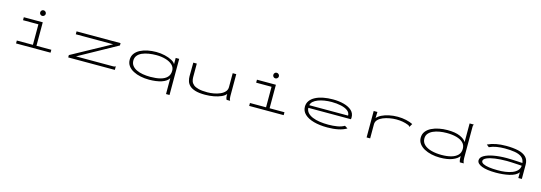

<svg xmlns="http://www.w3.org/2000/svg" viewBox="21 -1840 8958 3182"><g transform="rotate(15 4500.0 -249.0)"><path d="M205 0V-50H481V-402H217V-453H542V-50H797V0ZM505 -553Q486 -553 472 -567Q458 -581 458 -600Q458 -621 471.5 -635Q485 -649 505 -649Q525 -649 539.5 -634.5Q554 -620 554 -600Q554 -581 539.5 -567Q525 -553 505 -553Z M1100 -40 1763 -403H1122V-453H1877V-413L1220 -50H1856Q1873 -50 1880 -52Q1887 -54 1893 -60H1900V0H1100Z M2823 167V-105Q2788 -47 2699 -18.5Q2610 10 2487 10Q2412 10 2341.5 -4.5Q2271 -19 2215 -48.5Q2159 -78 2126.5 -122.5Q2094 -167 2094 -227Q2094 -289 2127 -334Q2160 -379 2216 -408Q2272 -437 2342.5 -451Q2413 -465 2488 -465Q2565 -465 2635.5 -448.5Q2706 -432 2756.5 -405Q2807 -378 2823 -345V-453H2883V167ZM2496 -41Q2594 -41 2667 -59.5Q2740 -78 2781 -120.5Q2822 -163 2822 -233Q2822 -292 2778 -332.5Q2734 -373 2662 -394Q2590 -415 2504 -415Q2435 -415 2372 -404.5Q2309 -394 2260.5 -372.5Q2212 -351 2184 -315.5Q2156 -280 2156 -230Q2156 -180 2183 -144Q2210 -108 2257.5 -85Q2305 -62 2366.5 -51.5Q2428 -41 2496 -41Z M3449 11Q3344 11 3279.5 -9Q3215 -29 3181 -62.5Q3147 -96 3135 -137Q3123 -178 3123 -219L3125 -453H3185V-219Q3185 -183 3196 -150.5Q3207 -118 3237 -92.5Q3267 -67 3324.5 -52.5Q3382 -38 3476 -38Q3527 -38 3584 -48Q3641 -58 3690 -79Q3739 -100 3770 -133.5Q3801 -167 3801 -214V-453H3862V-76Q3862 -53 3865 -35Q3868 -17 3878 0H3818Q3808 -17 3804.5 -37Q3801 -57 3802 -98Q3779 -65 3724.5 -40.5Q3670 -16 3598 -2.5Q3526 11 3449 11Z M4205 0V-50H4481V-402H4217V-453H4542V-50H4797V0ZM4505 -553Q4486 -553 4472 -567Q4458 -581 4458 -600Q4458 -621 4471.5 -635Q4485 -649 4505 -649Q4525 -649 4539.5 -634.5Q4554 -620 4554 -600Q4554 -581 4539.5 -567Q4525 -553 4505 -553Z M5547 10Q5413 10 5312.5 -18Q5212 -46 5156 -99Q5100 -152 5100 -227Q5100 -285 5132 -329.5Q5164 -374 5221.5 -404Q5279 -434 5355.5 -449Q5432 -464 5521 -464Q5625 -464 5709.5 -441Q5794 -418 5844 -372Q5894 -326 5894 -256Q5894 -248 5893 -239.5Q5892 -231 5891 -223H5160Q5162 -174 5193.5 -139Q5225 -104 5279 -81.5Q5333 -59 5402.5 -49Q5472 -39 5551 -39Q5630 -39 5702.5 -51Q5775 -63 5824 -93L5875 -61Q5817 -25 5733 -7.5Q5649 10 5547 10ZM5164 -269H5830Q5830 -320 5786.5 -352.5Q5743 -385 5670.5 -401Q5598 -417 5511 -417Q5447 -417 5387.5 -407.5Q5328 -398 5280 -379.5Q5232 -361 5201 -333.5Q5170 -306 5164 -269Z M6220 -453H6284L6280 -347Q6307 -381 6360.5 -407.5Q6414 -434 6484.5 -449Q6555 -464 6631 -464Q6709 -464 6777 -448.5Q6845 -433 6893 -409L6865 -361L6860 -352L6854 -356Q6852 -364 6846 -368Q6840 -372 6825 -379Q6735 -415 6621 -415Q6566 -415 6506.5 -404.5Q6447 -394 6395.5 -373Q6344 -352 6312.5 -319Q6281 -286 6281 -241V1H6220Z M7477 10Q7402 10 7332 -5.5Q7262 -21 7207 -51Q7152 -81 7119.5 -125.5Q7087 -170 7087 -227Q7087 -290 7121.5 -335Q7156 -380 7214 -408.5Q7272 -437 7342.5 -450.5Q7413 -464 7485 -464Q7622 -464 7702 -428Q7782 -392 7809 -345V-665H7879V-658Q7873 -652 7871.5 -645Q7870 -638 7870 -621V-87Q7870 -69 7873 -47Q7876 -25 7886 0H7819Q7809 -25 7807.5 -56Q7806 -87 7806 -105Q7774 -56 7690.5 -23Q7607 10 7477 10ZM7494 -40Q7586 -40 7657 -59.5Q7728 -79 7768.5 -120.5Q7809 -162 7809 -229Q7809 -293 7767 -334Q7725 -375 7652.5 -394.5Q7580 -414 7487 -414Q7423 -414 7363 -404Q7303 -394 7254.5 -372Q7206 -350 7177.5 -315.5Q7149 -281 7149 -232Q7149 -167 7194.5 -124.5Q7240 -82 7318 -61Q7396 -40 7494 -40Z M8440 11Q8282 11 8196 -23Q8110 -57 8110 -114Q8110 -163 8168 -197.5Q8226 -232 8327 -251Q8428 -270 8556 -270Q8593 -270 8639.5 -268Q8686 -266 8734 -263.5Q8782 -261 8824 -258Q8815 -324 8771 -357.5Q8727 -391 8653 -403.5Q8579 -416 8481 -416Q8411 -416 8343 -405Q8275 -394 8218 -367L8175 -401Q8242 -433 8320 -448Q8398 -463 8491 -463Q8610 -463 8698 -443.5Q8786 -424 8834.5 -376.5Q8883 -329 8883 -243V0H8823V-99Q8801 -67 8759.5 -45.5Q8718 -24 8664.5 -12Q8611 0 8553 5.5Q8495 11 8440 11ZM8173 -118Q8173 -91 8209.5 -72.5Q8246 -54 8309.5 -45Q8373 -36 8454 -36Q8523 -35 8587.5 -44Q8652 -53 8703.5 -73Q8755 -93 8787.5 -126.5Q8820 -160 8825 -211Q8789 -214 8743 -216.5Q8697 -219 8650.5 -221.5Q8604 -224 8568 -224Q8456 -224 8366.5 -211.5Q8277 -199 8225 -175Q8173 -151 8173 -118Z"/></g></svg>

Font: Inconsolata UltraExpanded Light
Style: Regular
Weight: 300
Width: 9
Monospace: yes
Designer: Raph Levien, Cyreal, Brenton Simpson
Foundry: Raph Levien, Cyreal, Google
Version: Version 3.001; ttfautohint (v1.8.2.53-6de2)